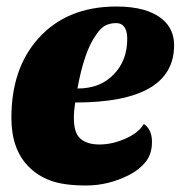

<svg xmlns="http://www.w3.org/2000/svg" viewBox="-20 -550 572 590"><path d="M422 -169Q447 -152 447 -114.5Q447 -77 428 -53Q409 -29 378 -13Q314 20 245 20Q176 20 135.5 5Q95 -10 68 -38Q15 -91 15 -188Q15 -339 97 -431Q185 -530 338 -530Q433 -530 480 -490Q515 -460 515 -411Q515 -235 211 -235Q207 -209 207 -187Q207 -141 227.5 -123.5Q248 -106 286 -106Q324 -106 364.5 -123.5Q405 -141 422 -169ZM218 -278Q289 -278 330 -322Q371 -364 371 -431Q371 -454 362.5 -466.5Q354 -479 337 -479Q320 -479 305.5 -472.5Q291 -466 276 -444Q239 -394 218 -278Z"/></svg>

Font: Sansita One
Style: Regular
Weight: 400
Designer: Pablo Cosgaya
Foundry: Omnibus-Type
Version: Version 1.001